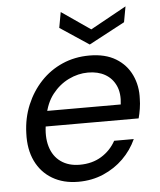

<svg xmlns="http://www.w3.org/2000/svg" viewBox="-52 -752 674 809"><g transform="rotate(-5 285.0 -347.5)"><path d="M247 12Q184 12 137.5 -15.5Q91 -43 67 -93Q43 -143 46 -211Q48 -275 71 -330Q94 -385 133 -426.5Q172 -468 224.5 -491Q277 -514 339 -514Q406 -514 450.5 -487Q495 -460 516.5 -414Q538 -368 535 -313Q535 -295 531.5 -272.5Q528 -250 523 -232H111L122 -297H453Q459 -344 444 -376.5Q429 -409 399 -426Q369 -443 327 -443Q285 -443 245 -423.5Q205 -404 176 -367Q147 -330 137 -274L132 -246Q122 -190 134.5 -147.5Q147 -105 179.5 -82Q212 -59 259 -59Q312 -59 351 -83Q390 -107 412 -147H495Q474 -101 438 -65.5Q402 -30 353.5 -9Q305 12 247 12ZM509 -707 497 -641 345 -560 223 -641 235 -707 357 -623Z"/></g></svg>

Font: DM Sans 16pt
Style: Italic
Weight: 400
Italic angle: -10°
Version: Version 4.004;gftools[0.9.30]